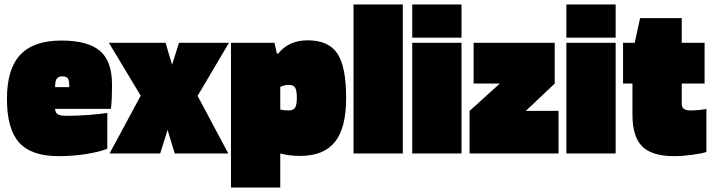

<svg xmlns="http://www.w3.org/2000/svg" viewBox="-20 -685 3182 857"><path d="M459 -181V-21Q424 -7 364.5 2.5Q305 12 242 12Q120 12 65.5 -48.5Q11 -109 11 -244Q11 -377 70.5 -440.5Q130 -504 254 -504Q372 -504 426 -458Q480 -412 480 -308Q480 -272 479 -248.5Q478 -225 475 -199H226Q227 -181 238.5 -174.5Q250 -168 277 -168Q325 -168 376 -172Q427 -176 459 -181ZM288 -319Q286 -334 279 -339Q272 -344 257 -344Q241 -344 233.5 -334Q226 -324 226 -296H289Q289 -303 289 -308Q289 -313 288 -319Z M862 -257 999 0H760L728 -105L695 0H469L608 -258L466 -494H719L748 -396L779 -494H1002Z M1231 152H1011V-494H1205L1216 -446H1222Q1246 -476 1278.5 -490.5Q1311 -505 1354 -505Q1446 -505 1485.5 -446.5Q1525 -388 1525 -247Q1525 -114 1475 -51.5Q1425 11 1319 11Q1294 11 1271.5 8Q1249 5 1231 0ZM1305 -248Q1305 -281 1297.5 -293.5Q1290 -306 1269 -306Q1260 -306 1250.5 -304Q1241 -302 1231 -297V-196Q1239 -194 1248 -193Q1257 -192 1269 -192Q1290 -192 1297.5 -205Q1305 -218 1305 -248Z M1778 -665V0H1558V-665Z M2040 -517H1820V-665H2040ZM2040 0H1820V-494H2040Z M2473 -190V0H2076V-190L2211 -312H2094V-494H2456V-312L2327 -190Z M2728 -517H2508V-665H2728ZM2728 0H2508V-494H2728Z M2803 -312H2761V-494H2813L2837 -604H3023V-494H3125V-312H3023V-222Q3023 -206 3032.5 -199Q3042 -192 3064 -192Q3078 -192 3099.5 -194Q3121 -196 3133 -199V-7Q3120 -1 3073 5.5Q3026 12 2990 12Q2890 12 2846.5 -31.5Q2803 -75 2803 -172Z"/></svg>

Font: Blinker Black
Style: Regular
Weight: 900
Designer: Juergen Huber
Foundry: supertype
Version: Version 1.017;hotconv 1.0.117;makeotfexe 2.5.65602